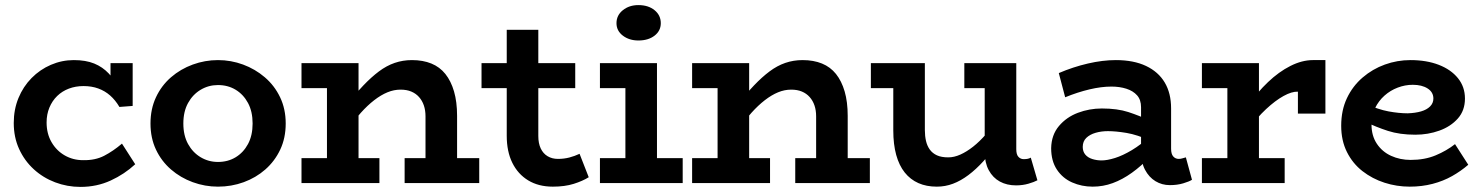

<svg xmlns="http://www.w3.org/2000/svg" viewBox="-20 -719 5817 754"><path d="M296 15Q244 15 196.5 -3Q149 -21 112.5 -54.5Q76 -88 55 -134Q34 -180 34 -236Q34 -289 52.5 -334Q71 -379 104 -412.5Q137 -446 180 -464.5Q223 -483 270 -483Q317 -483 350 -469.5Q383 -456 407 -430.5Q431 -405 451 -369L414 -376V-471H501V-303L449 -299Q433 -326 412.5 -344Q392 -362 366 -371.5Q340 -381 308 -381Q277 -381 250.5 -371Q224 -361 204.5 -342Q185 -323 174 -296.5Q163 -270 163 -238Q163 -194 182.5 -160.5Q202 -127 234.5 -108.5Q267 -90 306 -90Q354 -89 389.5 -107.5Q425 -126 459 -155L511 -74Q469 -35 414.5 -10Q360 15 296 15Z M836 14Q785 14 737 -3.5Q689 -21 651.5 -53.5Q614 -86 592.5 -131.5Q571 -177 571 -234Q571 -291 592.5 -337Q614 -383 651.5 -415.5Q689 -448 737 -465.5Q785 -483 836 -483Q887 -483 934.5 -465.5Q982 -448 1020 -415.5Q1058 -383 1080 -337Q1102 -291 1102 -234Q1102 -177 1080.5 -131.5Q1059 -86 1022 -53.5Q985 -21 937 -3.5Q889 14 836 14ZM836 -83Q875 -83 905.5 -101.5Q936 -120 954 -153.5Q972 -187 972 -234Q972 -281 954 -314.5Q936 -348 905.5 -366.5Q875 -385 836 -385Q799 -385 768 -366.5Q737 -348 718.5 -314.5Q700 -281 700 -234Q700 -187 718.5 -153.5Q737 -120 768 -101.5Q799 -83 836 -83Z M1651 0V-262Q1651 -286 1644.5 -305Q1638 -324 1625.5 -338Q1613 -352 1595 -359.5Q1577 -367 1553 -367Q1527 -367 1501.5 -356.5Q1476 -346 1449.5 -325.5Q1423 -305 1397 -276Q1371 -247 1343 -209V-308Q1376 -351 1407 -383.5Q1438 -416 1468 -438.5Q1498 -461 1530 -472Q1562 -483 1598 -483Q1641 -483 1674 -469.5Q1707 -456 1729 -428.5Q1751 -401 1763 -360Q1775 -319 1775 -264V0ZM1164 0V-98H1470V0ZM1264 0V-471H1388V0ZM1164 -373V-471H1360V-373ZM1569 0V-98H1862V0Z M2151 14Q2095 14 2054.5 -10.5Q2014 -35 1992 -79.5Q1970 -124 1970 -186V-602H2094V-185Q2094 -156 2103.5 -136Q2113 -116 2130.5 -105.5Q2148 -95 2171 -95Q2195 -95 2216 -100.5Q2237 -106 2256 -115L2292 -23Q2268 -8 2233 3Q2198 14 2151 14ZM1871 -373V-471H2239V-373Z M2436 -31V-471H2560V-31ZM2336 0V-98H2661V0ZM2336 -373V-471H2528V-373ZM2487 -560Q2451 -560 2426 -579Q2401 -598 2401 -628Q2401 -659 2426 -679Q2451 -699 2487 -699Q2526 -699 2550.5 -679Q2575 -659 2575 -628Q2575 -598 2550.5 -579Q2526 -560 2487 -560Z M3185 0V-262Q3185 -286 3178.5 -305Q3172 -324 3159.5 -338Q3147 -352 3129 -359.5Q3111 -367 3087 -367Q3061 -367 3035.5 -356.5Q3010 -346 2983.5 -325.5Q2957 -305 2931 -276Q2905 -247 2877 -209V-308Q2910 -351 2941 -383.5Q2972 -416 3002 -438.5Q3032 -461 3064 -472Q3096 -483 3132 -483Q3175 -483 3208 -469.5Q3241 -456 3263 -428.5Q3285 -401 3297 -360Q3309 -319 3309 -264V0ZM2698 0V-98H3004V0ZM2798 0V-471H2922V0ZM2698 -373V-471H2894V-373ZM3103 0V-98H3396V0Z M3659 14Q3618 14 3586.5 0Q3555 -14 3533 -41.5Q3511 -69 3499.5 -110.5Q3488 -152 3488 -207V-471H3612V-208Q3612 -185 3616.5 -165.5Q3621 -146 3631.5 -131.5Q3642 -117 3659.5 -109Q3677 -101 3704 -101Q3727 -101 3751.5 -112Q3776 -123 3801.5 -143Q3827 -163 3853 -193Q3879 -223 3906 -260V-163Q3873 -120 3843 -87Q3813 -54 3783 -31.5Q3753 -9 3722.5 2.5Q3692 14 3659 14ZM3400 -373V-471H3590V-373ZM3970 9Q3934 9 3906.5 -6Q3879 -21 3863 -50.5Q3847 -80 3847 -122V-471H3971V-133Q3971 -112 3979.5 -103Q3988 -94 4000 -94Q4010 -94 4016.5 -95.5Q4023 -97 4028 -100L4054 -11Q4041 -4 4018.5 2.5Q3996 9 3970 9ZM3767 -373V-471H3955V-373Z M4574 8Q4543 8 4517.5 -7.5Q4492 -23 4476.5 -52.5Q4461 -82 4461 -124V-298Q4461 -327 4445.5 -344.5Q4430 -362 4403.5 -370.5Q4377 -379 4345 -379Q4305 -379 4258.5 -368Q4212 -357 4163 -337L4138 -432Q4194 -456 4252 -469.5Q4310 -483 4362 -483Q4432 -483 4480.5 -460Q4529 -437 4554 -395Q4579 -353 4579 -293V-135Q4579 -114 4587.5 -104.5Q4596 -95 4609 -95Q4617 -95 4624.5 -97.5Q4632 -100 4637 -101L4661 -13Q4650 -6 4626.5 1Q4603 8 4574 8ZM4271 14Q4228 14 4190.5 -2.5Q4153 -19 4130.5 -53Q4108 -87 4108 -137Q4109 -189 4138.5 -224Q4168 -259 4213 -276Q4258 -293 4307 -293Q4368 -293 4411 -279Q4454 -265 4499 -244V-166Q4446 -190 4404 -197Q4362 -204 4331 -204Q4305 -204 4282.5 -197.5Q4260 -191 4246 -177.5Q4232 -164 4232 -142Q4232 -124 4242 -112Q4252 -100 4269.5 -94.5Q4287 -89 4306 -89Q4328 -89 4358.5 -98.5Q4389 -108 4425 -129.5Q4461 -151 4499 -186L4496 -103Q4462 -67 4425 -40.5Q4388 -14 4350 0Q4312 14 4271 14Z M4881 -209V-305Q4917 -356 4959.5 -396.5Q5002 -437 5047.5 -460Q5093 -483 5136 -483H5185V-273H5077V-359Q5053 -360 5020.5 -342Q4988 -324 4952 -290.5Q4916 -257 4881 -209ZM4700 0V-98H5025V0ZM4800 -31V-471H4924V-31ZM4700 -373V-471H4916V-373Z M5516 14Q5465 14 5417 -1.5Q5369 -17 5330.5 -47Q5292 -77 5269.5 -122Q5247 -167 5247 -225Q5247 -286 5269.5 -333.5Q5292 -381 5331 -414.5Q5370 -448 5418.5 -465.5Q5467 -483 5519 -483Q5582 -483 5630 -464.5Q5678 -446 5705.5 -412Q5733 -378 5733 -332Q5733 -285 5705 -253.5Q5677 -222 5632.5 -206Q5588 -190 5538 -190Q5477 -190 5430.5 -205Q5384 -220 5339 -242V-313Q5392 -289 5433 -281.5Q5474 -274 5508 -274Q5538 -275 5560.5 -281.5Q5583 -288 5596 -301Q5609 -314 5609 -332Q5609 -357 5586.5 -371.5Q5564 -386 5528 -386Q5498 -386 5469 -375Q5440 -364 5417 -343.5Q5394 -323 5380 -294.5Q5366 -266 5366 -230Q5366 -186 5387 -154.5Q5408 -123 5443 -107Q5478 -91 5520 -91Q5575 -91 5618 -109Q5661 -127 5694 -153L5746 -72Q5717 -47 5682.5 -27.5Q5648 -8 5606 3Q5564 14 5516 14Z"/></svg>

Font: BioRhyme ExtraBold
Style: Bold
Weight: 700
Version: Version 1.600;gftools[0.9.33]